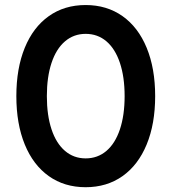

<svg xmlns="http://www.w3.org/2000/svg" viewBox="-20 -741 691 774"><path d="M45.9 -353.5Q45.9 -465.3 79.8 -548.3Q113.8 -631.3 176.8 -676Q239.7 -720.7 325.2 -720.7Q410.6 -720.7 473.9 -676Q537.1 -631.3 571.3 -548.3Q605.5 -465.3 605.5 -353.5Q605.5 -241.7 571.3 -158.7Q537.1 -75.7 473.9 -31Q410.6 13.7 325.2 13.7Q239.7 13.7 176.8 -31Q113.8 -75.7 79.8 -158.7Q45.9 -241.7 45.9 -353.5ZM482.4 -353.5Q482.4 -430.7 463.4 -487.5Q444.3 -544.4 408.9 -574.5Q373.5 -604.5 325.2 -604.5Q277.3 -604.5 241.9 -574.2Q206.5 -543.9 187.7 -487.3Q168.9 -430.7 168.9 -353.5Q168.9 -276.4 187.7 -219.7Q206.5 -163.1 241.9 -132.8Q277.3 -102.5 325.2 -102.5Q373.5 -102.5 408.9 -132.6Q444.3 -162.6 463.4 -219.5Q482.4 -276.4 482.4 -353.5Z"/></svg>

Font: Wanted Sans SemiBold
Style: Regular
Weight: 600
Designer: Original Design by Kil Hyung-jin and Kang Hanbin, Wanted Lab, Inc; Hangeul from Source Han Sans by Jang Soo-young and Ka
Foundry: Wanted Lab, Inc.
Version: Version 1.003